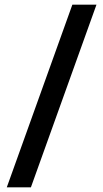

<svg xmlns="http://www.w3.org/2000/svg" viewBox="-20 -760 441 820"><path d="M9 40 289 -740H392L112 40Z"/></svg>

Font: Outfit Thin Medium
Style: Regular
Weight: 500
Version: Version 1.100;gftools[0.9.27]